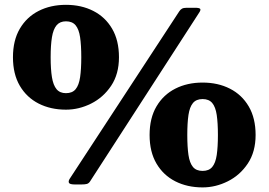

<svg xmlns="http://www.w3.org/2000/svg" viewBox="-20 -783 1140 815"><path d="M35 -540Q35 -468.5 64.1 -418.9Q93.3 -369.2 144 -343.4Q194.8 -317.5 260 -317.5Q315.3 -317.5 366.9 -343.4Q418.5 -369.2 451.8 -418.9Q485 -468.5 485 -540Q485 -611.5 455.9 -661.1Q426.8 -710.8 376 -736.6Q325.3 -762.5 260 -762.5Q194.8 -762.5 144 -736.6Q93.3 -710.8 64.1 -661.1Q35 -611.5 35 -540ZM195 -540Q195 -591 200.5 -624.9Q206 -658.7 220.1 -675.6Q234.3 -692.5 260 -692.5Q287 -692.5 301 -675.6Q315 -658.7 320 -624.9Q325 -591 325 -540Q325 -489 320 -455.1Q315 -421.3 301 -404.4Q287 -387.5 260 -387.5Q234.3 -387.5 220.1 -404.4Q206 -421.3 200.5 -455.1Q195 -489 195 -540ZM772.8 -750Q759.8 -750 752.9 -746.4Q746 -742.7 741 -735L276.3 -24.8Q269.5 -14.5 272.5 -7.3Q275.5 0 297.8 0H326Q340.5 0 348.6 -2.2Q356.8 -4.5 362.3 -13L825.5 -729.5Q833.3 -741 829.6 -745.5Q826 -750 807.5 -750ZM615 -210Q615 -138.5 644.1 -88.9Q673.3 -39.2 724 -13.4Q774.8 12.5 840 12.5Q895.3 12.5 947 -13.4Q998.8 -39.2 1031.9 -88.9Q1065 -138.5 1065 -210Q1065 -281.5 1035.9 -331.1Q1006.8 -380.8 956 -406.6Q905.3 -432.5 840 -432.5Q774.8 -432.5 724 -406.6Q673.3 -380.8 644.1 -331.1Q615 -281.5 615 -210ZM775 -210Q775 -261 780 -294.9Q785 -328.7 799 -345.6Q813 -362.5 840 -362.5Q867 -362.5 881 -345.6Q895 -328.7 900 -294.9Q905 -261 905 -210Q905 -159 900 -125.1Q895 -91.3 881 -74.4Q867 -57.5 840 -57.5Q813 -57.5 799 -74.4Q785 -91.3 780 -125.1Q775 -159 775 -210Z"/></svg>

Font: Besley
Style: Regular
Weight: 400
Designer: Owen Earl
Foundry: indestructible type*
Version: Version 4.000